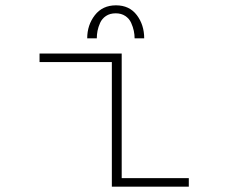

<svg xmlns="http://www.w3.org/2000/svg" viewBox="-20 -701 890 721"><path d="M307.5 -557Q307.5 -607 336.2 -644Q365 -681 415.5 -681Q466 -681 493.8 -644.2Q521.5 -607.5 521.5 -557H485.5Q485.5 -571 482.5 -585.2Q479.5 -599.5 472.5 -615.2Q465.5 -631 450.5 -641Q435.5 -651 414.5 -651Q393 -651 378 -641Q363 -631 356 -615.2Q349 -599.5 346.2 -585.2Q343.5 -571 343.5 -557ZM437 -32H689V0H400V-468H128.5V-500H437Z"/></svg>

Font: League Mono Wide Thin
Style: Regular
Weight: 100
Width: 8
Designer: Tyler Finck
Foundry: The League of Moveable Type / Tyler Finck
Version: Version 2.210